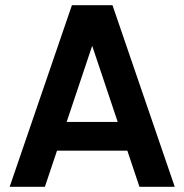

<svg xmlns="http://www.w3.org/2000/svg" viewBox="-20 -720 710 740"><path d="M163.5 -250H492.5V-139.2H163.5ZM17.2 0 257.2 -700H387.8L153 0ZM653.5 0H517.5L282.8 -700H413.5Z"/></svg>

Font: Haskoy
Style: Regular
Weight: 400
Designer: Ertekin Erdin
Foundry: Ertekin Erdin
Version: Version 1.500